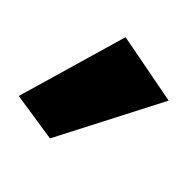

<svg xmlns="http://www.w3.org/2000/svg" viewBox="-218 -926 413 413"><g transform="rotate(45 -11.5 -719.5)"><path d="M-129 -602 -56 -854 106 -823 -17 -585Z"/></g></svg>

Font: Szlgxwxxxixliatcpuztgldltzi
Style: Regular
Weight: 700
Italic angle: -8°
Designer: Carrois Corporate & Edenspiekermann
Foundry: Carrois Corporate GbR & Edenspiekermann AG
Version: Version 2.001